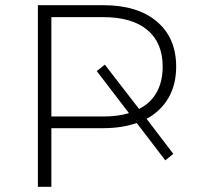

<svg xmlns="http://www.w3.org/2000/svg" viewBox="-20 -720 772 740"><path d="M659 -463Q659 -394 629.5 -343Q600 -292 545 -262L648 -127L617 -102L507 -246Q450 -226 378 -226H178V0H126V-700H378Q510 -700 584.5 -637Q659 -574 659 -463ZM377 -271Q435 -271 477 -284L353 -446L384 -471L516 -300Q561 -323 584 -364.5Q607 -406 607 -463Q607 -555 548 -604.5Q489 -654 377 -654H178V-271Z"/></svg>

Font: Hilab Light
Style: Regular
Weight: 300
Designer: Cristianderson Lima
Foundry: Cristianderson
Version: Version 1.0